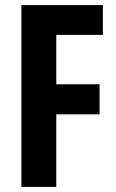

<svg xmlns="http://www.w3.org/2000/svg" viewBox="-20 -734 454 754"><path d="M201 0V-285H371V-403H201V-597H384V-714H64V0Z"/></svg>

Font: Noto Sans Georgian ExtraCondensed Bold
Style: Regular
Weight: 700
Width: 2
Designer: Monotype Design Team, Akaki Razmadze
Foundry: Google LLC
Version: Version 2.005